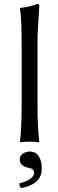

<svg xmlns="http://www.w3.org/2000/svg" viewBox="-20 -718 292 973"><path d="M89.8 -200.2V-481.9Q89.8 -625 81.1 -674.8L83 -678.2Q128.9 -682.1 169.9 -698.2Q178.2 -696.3 179.2 -688Q170.4 -565.9 169.9 -500V-200.2Q169.9 -65.9 179.2 0L176.8 2.9Q158.7 0 129.9 0Q101.1 0 83 2.9L81.1 0Q89.8 -65.4 89.8 -200.2ZM129.9 49.8Q174.3 49.8 188 101.6Q191.9 118.2 191.9 136.2Q191.9 207 109.4 230Q97.7 233.4 85.9 234.9Q78.1 226.1 78.1 210.9Q137.2 197.8 150.9 168Q152.8 162.6 152.8 158.2Q152.8 136.7 127 132.8Q124 132.3 122.1 131.8Q81.5 122.6 80.1 92.8Q80.1 63.5 110.8 53.2Q120.1 49.8 129.9 49.8Z"/></svg>

Font: Linux Biolinum Capitals O
Style: Small Caps
Weight: 400
Designer: Philipp H. Poll
Foundry: Philipp H. Poll
Version: Version 1.0.4